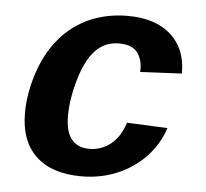

<svg xmlns="http://www.w3.org/2000/svg" viewBox="-44 -585 689 642"><g transform="rotate(5 300.0 -264.0)"><path d="M251.5 9.8Q151.9 9.8 98.6 -40.5Q45.4 -90.8 45.4 -184.6Q45.4 -249.5 67.9 -318.6Q90.3 -387.7 132.1 -437.3Q173.8 -486.8 231.9 -512.5Q290 -538.1 359.9 -538.1Q452.6 -538.1 504.6 -491.7Q556.6 -445.3 556.6 -364.3V-361.8L417 -355L417.5 -364.3Q417.5 -398.4 399.7 -421.1Q381.8 -443.8 338.9 -443.8Q292 -443.8 260.3 -410.9Q228.5 -377.9 209 -311Q189.5 -244.1 189.5 -188Q189.5 -84 270.5 -84Q309.6 -84 341.1 -108.6Q372.6 -133.3 388.2 -182.1L524.4 -175.8Q507.3 -122.6 467.8 -80.1Q428.2 -37.6 372.3 -13.9Q316.4 9.8 251.5 9.8Z"/></g></svg>

Font: Liberation Mono
Style: Bold Italic
Weight: 700
Italic angle: -12°
Monospace: yes
Designer: Steve Matteson
Foundry: Ascender Corporation
Version: Version 2.1.5